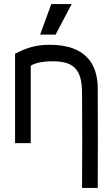

<svg xmlns="http://www.w3.org/2000/svg" viewBox="-20 -703 550 943"><path d="M131 0V-380C149 -393 189 -402 238 -402C339 -402 382 -365 383 -250C384 -65 384 35 383 220H460C461 25 461 -76 460 -271C459 -392 397 -483 225 -483C156 -483 112 -469 54 -439V0ZM177 -533H253L332 -683H232Z"/></svg>

Font: Kreadon Medium
Style: Regular
Weight: 500
Designer: kohakuno
Foundry: StudioGnu
Version: Version 1.000;Glyphs 3.1.2 (3151)